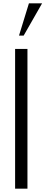

<svg xmlns="http://www.w3.org/2000/svg" viewBox="-20 -1134 273 1154"><path d="M122.1 -919.9H94.2L153.8 -1113.8H232.9ZM145 0H70.8V-839.8H145Z"/></svg>

Font: VL Oswald
Style: Light
Weight: 300
Designer: vernon adams
Foundry: vernon adams
Version: Version ; ttfautohint (v0.92.18-e454-dirty) -l 8 -r 50 -G 20